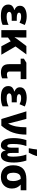

<svg xmlns="http://www.w3.org/2000/svg" viewBox="1682 -2508 837 4240"><g transform="rotate(90 2100.0 -388.5)"><path d="M332 10Q453 10 529 -28V-159Q492 -140 448 -128.5Q404 -117 351 -117Q291 -117 266.5 -133Q242 -149 242 -173Q242 -199 269 -214Q296 -229 368 -229H440V-341H378Q260 -341 260 -392Q260 -437 347 -437Q388 -437 418.5 -428Q449 -419 482 -402L532 -518Q442 -560 339 -560Q239 -560 173.5 -523Q108 -486 108 -412Q108 -362 136 -332Q164 -302 201 -290V-285Q152 -276 116.5 -244.5Q81 -213 81 -153Q81 -79 138.5 -34.5Q196 10 332 10Z M646 0H810V-147L892 -207L1002 0H1189L1006 -313L1182 -553H997L875 -392Q854 -364 837 -340.5Q820 -317 804 -293H801Q805 -330 807.5 -377.5Q810 -425 810 -463V-553H646Z M1578 9Q1655 9 1711 -18V-141Q1662 -123 1625 -123Q1560 -123 1560 -184V-427H1728V-553H1366L1276 -498V-427H1397V-177Q1397 -74 1444.5 -32.5Q1492 9 1578 9Z M2132 10Q2253 10 2329 -28V-159Q2292 -140 2248 -128.5Q2204 -117 2151 -117Q2091 -117 2066.5 -133Q2042 -149 2042 -173Q2042 -199 2069 -214Q2096 -229 2168 -229H2240V-341H2178Q2060 -341 2060 -392Q2060 -437 2147 -437Q2188 -437 2218.5 -428Q2249 -419 2282 -402L2332 -518Q2242 -560 2139 -560Q2039 -560 1973.5 -523Q1908 -486 1908 -412Q1908 -362 1936 -332Q1964 -302 2001 -290V-285Q1952 -276 1916.5 -244.5Q1881 -213 1881 -153Q1881 -79 1938.5 -34.5Q1996 10 2132 10Z M2609 0H2755Q2865 -127 2909 -258.5Q2953 -390 2953 -553H2791Q2791 -420 2772.5 -325Q2754 -230 2710 -153H2706Q2703 -166 2700 -184Q2697 -202 2693 -219L2606 -553H2439Z M3189 10Q3275 10 3298 -95H3302Q3324 10 3411 10Q3570 10 3570 -278Q3570 -345 3559 -415Q3548 -485 3526 -553H3393Q3418 -485 3429 -410.5Q3440 -336 3440 -262Q3440 -192 3430 -162Q3420 -132 3394 -132Q3373 -132 3365.5 -158Q3358 -184 3358 -249V-382H3242V-249Q3242 -184 3234 -158Q3226 -132 3205 -132Q3179 -132 3169.5 -161.5Q3160 -191 3160 -256Q3160 -347 3171 -416.5Q3182 -486 3206 -553H3074Q3051 -480 3040.5 -412Q3030 -344 3030 -278Q3030 10 3189 10ZM3256 -606H3352Q3377 -650 3394.5 -692.5Q3412 -735 3426 -775V-787H3281Q3278 -755 3270.5 -703Q3263 -651 3256 -621Z M3888 10Q4009 10 4076.5 -59Q4144 -128 4144 -233Q4144 -296 4121 -344Q4098 -392 4057 -427H4182V-553H3940Q3630 -553 3630 -261Q3630 -131 3698 -60.5Q3766 10 3888 10ZM3889 -122Q3840 -122 3817.5 -159.5Q3795 -197 3795 -262Q3795 -427 3915 -427H3932Q3955 -390 3967 -351.5Q3979 -313 3979 -260Q3979 -122 3889 -122Z"/></g></svg>

Font: Noto Sans Mono Extra
Style: Regular
Weight: 800
Designer: Monotype Design Team
Foundry: Monotype Imaging Inc.
Version: Version 1.900